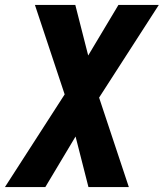

<svg xmlns="http://www.w3.org/2000/svg" viewBox="-26 -755 661 775"><path d="M-6 0 235 -374 115 -735H278L330 -531L452 -735H615L374 -361L494 0H331L279 -204L157 0Z"/></svg>

Font: Iosevka Aile Heavy
Style: Italic
Weight: 900
Italic angle: -9°
Designer: Belleve Invis
Foundry: Belleve Invis
Version: Version 31.1.0; ttfautohint (v1.8.4)